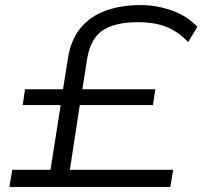

<svg xmlns="http://www.w3.org/2000/svg" viewBox="-20 -733 794 753"><path d="M17 0 28 -67H178L218 -321H69L78 -383H227L248 -513Q260 -580 297 -624.5Q334 -669 394 -691Q454 -713 532 -713Q594 -713 653.5 -692Q713 -671 754 -628L718 -568Q680 -608 634 -627Q588 -646 520 -646Q433 -646 384.5 -615Q336 -584 322 -504L303 -383H589L580 -321H293L254 -67H659L648 0Z"/></svg>

Font: Nunito Sans 7pt Expanded Light
Style: Italic
Weight: 300
Width: 7
Italic angle: -9°
Designer: Vernon Adams
Foundry: Vernon Adams
Version: Version 3.101;gftools[0.9.27]